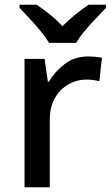

<svg xmlns="http://www.w3.org/2000/svg" viewBox="-20 -786 465 806"><path d="M349 -549Q363 -549 379.5 -547.5Q396 -546 408 -544L397 -445Q371 -452 343 -452Q303 -452 267.5 -432Q232 -412 210.5 -374.5Q189 -337 189 -284V0H83V-539H167L181 -443H185Q211 -486 252 -517.5Q293 -549 349 -549ZM186 -606Q172 -629 150 -656Q128 -683 104 -708.5Q80 -734 62 -753V-766H134Q160 -749 188.5 -726Q217 -703 242 -676Q269 -703 297.5 -726Q326 -749 352 -766H425V-753Q407 -734 382.5 -708.5Q358 -683 335.5 -656Q313 -629 300 -606Z"/></svg>

Font: Noto Sans Kannada Medium
Style: Regular
Weight: 500
Designer: Jelle Bosma - Monotype Design Team
Foundry: Monotype Imaging Inc.
Version: Version 2.005; ttfautohint (v1.8.4.7-5d5b)